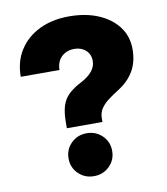

<svg xmlns="http://www.w3.org/2000/svg" viewBox="-83 -807 771 887"><g transform="rotate(-10 302.0 -363.5)"><path d="M201.2 -230V-255.4Q201.2 -302.7 210.7 -333.7Q220.2 -364.7 242.9 -386.7Q265.6 -408.7 304.2 -428.2Q337.9 -446.3 355.5 -468Q373 -489.7 373 -516.1Q373 -536.6 363.5 -552Q354 -567.4 336.9 -576.2Q319.8 -585 297.9 -585Q273.4 -585 254.4 -574.5Q235.4 -564 224.9 -545.2Q214.4 -526.4 214.4 -501H32.7Q32.7 -572.3 66.7 -625.5Q100.6 -678.7 160.9 -708Q221.2 -737.3 300.3 -737.3Q377.4 -737.3 436.8 -712.4Q496.1 -687.5 529.8 -642.6Q563.5 -597.7 563.5 -537.1Q563.5 -478.5 538.6 -435.5Q513.7 -392.6 465.3 -362.3Q438 -345.2 415.8 -328.4Q393.6 -311.5 380.9 -292.2Q368.2 -272.9 368.2 -247.1V-230ZM286.6 9.8Q243.7 9.8 214.1 -19.3Q184.6 -48.3 184.6 -90.8Q184.6 -133.3 214.1 -162.4Q243.7 -191.4 286.6 -191.4Q330.1 -191.4 359.6 -162.4Q389.2 -133.3 389.2 -90.8Q389.2 -48.3 359.6 -19.3Q330.1 9.8 286.6 9.8Z"/></g></svg>

Font: Inter 28pt Black
Style: Regular
Weight: 900
Designer: Rasmus Andersson
Foundry: rsms
Version: Version 4.001;git-66647c0bb